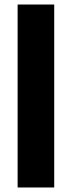

<svg xmlns="http://www.w3.org/2000/svg" viewBox="-20 -830 313 850"><path d="M58 0V-810H220V0Z"/></svg>

Font: Oswald
Style: Bold
Weight: 700
Designer: Vernon Adams
Foundry: Vernon Adams
Version: Version 4.103;gftools[0.9.33.dev8+g029e19f]